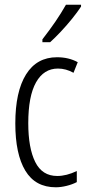

<svg xmlns="http://www.w3.org/2000/svg" viewBox="-20 -785 370 815"><path d="M217 10Q130 10 87.5 -60.5Q45 -131 45 -261Q45 -396 90.5 -469Q136 -542 222 -542Q272 -542 310 -521L292 -476Q260 -494 226 -494Q166 -494 133 -435.5Q100 -377 100 -262Q100 -157 129.5 -97.5Q159 -38 223 -38Q262 -38 306 -59V-12Q287 -2 262.5 4Q238 10 217 10ZM324 -757Q309 -734 286 -705.5Q263 -677 238 -650.5Q213 -624 193 -606H160V-618Q191 -658 215 -693Q239 -728 260 -765H324Z"/></svg>

Font: Noto Sans Ethiopic ExtraCondensed Light
Style: Regular
Weight: 300
Width: 2
Designer: Monotype Design Team
Foundry: Monotype Imaging Inc.
Version: Version 2.102; ttfautohint (v1.8.4.7-5d5b)